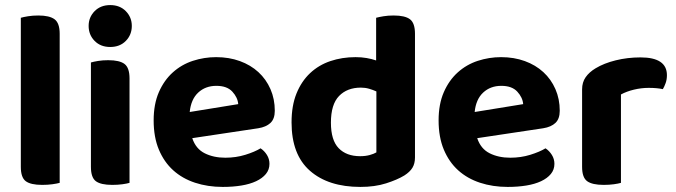

<svg xmlns="http://www.w3.org/2000/svg" viewBox="-20 -721 2661 756"><path d="M146 7Q101 7 81.5 -7.5Q62 -22 62 -64V-651Q72 -654 90.5 -657Q109 -660 131 -660Q175 -660 195 -645Q215 -630 215 -588V-1Q204 2 186 4.5Q168 7 146 7Z M490 -1Q480 2 462 4.5Q444 7 422 7Q377 7 357.5 -7.5Q338 -22 338 -64V-475Q348 -478 366 -481Q384 -484 406 -484Q451 -484 470.5 -469Q490 -454 490 -412ZM329 -619Q329 -653 352.5 -677Q376 -701 414 -701Q452 -701 475.5 -677Q499 -653 499 -619Q499 -584 475.5 -560Q452 -536 414 -536Q376 -536 352.5 -560Q329 -584 329 -619Z M737 -177Q751 -135 786 -117.5Q821 -100 867 -100Q909 -100 946 -111.5Q983 -123 1006 -137Q1021 -127 1031 -111Q1041 -95 1041 -76Q1041 -53 1027 -36Q1013 -19 988.5 -7.5Q964 4 930.5 9.5Q897 15 857 15Q798 15 748 -1.5Q698 -18 662 -50.5Q626 -83 605.5 -132Q585 -181 585 -247Q585 -311 605.5 -358Q626 -405 660.5 -436Q695 -467 739.5 -481.5Q784 -496 831 -496Q882 -496 924.5 -480.5Q967 -465 997.5 -437Q1028 -409 1045 -370Q1062 -331 1062 -285Q1062 -253 1045 -237Q1028 -221 997 -216ZM832 -383Q789 -383 760.5 -356.5Q732 -330 727 -280L918 -311Q916 -337 895 -360Q874 -383 832 -383Z M1380 -496Q1403 -496 1423.5 -492.5Q1444 -489 1461 -483V-651Q1472 -654 1490 -657Q1508 -660 1530 -660Q1575 -660 1594.5 -645Q1614 -630 1614 -588V-101Q1614 -77 1604 -60.5Q1594 -44 1572 -30Q1544 -13 1500 1Q1456 15 1399 15Q1273 15 1200.5 -48.5Q1128 -112 1128 -239Q1128 -305 1147.5 -353Q1167 -401 1201 -433Q1235 -465 1281 -480.5Q1327 -496 1380 -496ZM1462 -361Q1449 -367 1433.5 -371.5Q1418 -376 1401 -376Q1347 -376 1315 -343Q1283 -310 1283 -238Q1283 -169 1313.5 -137.5Q1344 -106 1398 -106Q1419 -106 1435.5 -110.5Q1452 -115 1462 -121Z M1859 -177Q1873 -135 1908 -117.5Q1943 -100 1989 -100Q2031 -100 2068 -111.5Q2105 -123 2128 -137Q2143 -127 2153 -111Q2163 -95 2163 -76Q2163 -53 2149 -36Q2135 -19 2110.5 -7.5Q2086 4 2052.5 9.5Q2019 15 1979 15Q1920 15 1870 -1.5Q1820 -18 1784 -50.5Q1748 -83 1727.5 -132Q1707 -181 1707 -247Q1707 -311 1727.5 -358Q1748 -405 1782.5 -436Q1817 -467 1861.5 -481.5Q1906 -496 1953 -496Q2004 -496 2046.5 -480.5Q2089 -465 2119.5 -437Q2150 -409 2167 -370Q2184 -331 2184 -285Q2184 -253 2167 -237Q2150 -221 2119 -216ZM1954 -383Q1911 -383 1882.5 -356.5Q1854 -330 1849 -280L2040 -311Q2038 -337 2017 -360Q1996 -383 1954 -383Z M2425 -1Q2415 2 2397 4.5Q2379 7 2357 7Q2312 7 2292 -7.5Q2272 -22 2272 -64V-369Q2272 -397 2286 -417Q2300 -437 2325 -452Q2358 -472 2404.5 -483.5Q2451 -495 2502 -495Q2606 -495 2606 -425Q2606 -408 2601 -394Q2596 -380 2590 -370Q2567 -375 2534 -375Q2505 -375 2476 -368Q2447 -361 2425 -349Z"/></svg>

Font: Baloo Tammudu 2
Style: Bold
Weight: 700
Designer: Maithili Shingre, Omkar Shende and Ek Type
Foundry: Ek Type
Version: Version 1.640;hotconv 1.0.111;makeotfexe 2.5.65597; ttfautoh